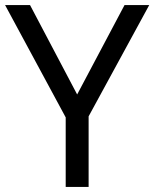

<svg xmlns="http://www.w3.org/2000/svg" viewBox="-20 -734 606 754"><path d="M283 -363 469 -714H566L328 -277V0H238V-273L0 -714H98Z"/></svg>

Font: Noto Sans Mandaic
Style: Regular
Weight: 400
Designer: Monotype Design Team
Foundry: Monotype Imaging Inc.
Version: Version 2.002; ttfautohint (v1.8.4.7-5d5b)